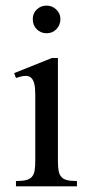

<svg xmlns="http://www.w3.org/2000/svg" viewBox="-20 -655 312 675"><path d="M192.4 -587.9Q192.4 -567.4 178.5 -552.7Q164.6 -538.1 144 -538.1Q123.5 -538.1 109.4 -552Q95.2 -565.9 95.2 -587.9Q95.2 -608.4 109.4 -621.8Q123.5 -635.3 144 -635.3Q163.6 -635.3 178 -621.3Q192.4 -607.4 192.4 -587.9ZM36.1 0V-18.6Q57.6 -18.6 71 -21.7Q84.5 -24.9 91.8 -33Q99.1 -41 101.6 -54.7Q104 -68.4 104 -89.4V-323.7Q104 -334.5 103 -345.9Q102.1 -357.4 98.6 -366.9Q95.2 -376.5 88.6 -382.3Q82 -388.2 70.3 -388.2Q62.5 -388.2 53.7 -386Q44.9 -383.8 36.1 -380.9L29.8 -397.9L162.6 -451.2H183.6V-89.4Q183.6 -68.4 186 -54.7Q188.5 -41 195.8 -33Q203.1 -24.9 216.1 -21.7Q229 -18.6 250.5 -18.6V0Z"/></svg>

Font: Kitab
Style: Regular
Weight: 400
Designer: SIL International
Foundry: Khaled Hosny
Version: Version 1.000